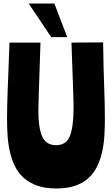

<svg xmlns="http://www.w3.org/2000/svg" viewBox="-20 -1060 637 1091"><path d="M566 -819Q568 -673 572 -566.5Q576 -460 576 -385Q576 -336 573 -287.5Q570 -239 560 -195Q550 -151 531.5 -113.5Q513 -76 482.5 -48Q452 -20 407 -4.5Q362 11 300 11Q236 11 190.5 -5.5Q145 -22 114 -50Q83 -78 64.5 -116.5Q46 -155 36 -199Q26 -243 23 -290Q20 -337 20 -384Q20 -421 21 -463Q22 -505 24 -557Q26 -609 28.5 -673Q31 -737 34 -818H210Q207 -728 205 -665.5Q203 -603 201.5 -561Q200 -519 199.5 -494.5Q199 -470 198.5 -457Q198 -444 198 -438.5Q198 -433 198 -430Q198 -333 220 -284Q242 -235 299 -235Q357 -235 377.5 -288Q398 -341 398 -449Q398 -454 398 -460.5Q398 -467 397.5 -481Q397 -495 396.5 -518.5Q396 -542 394.5 -581.5Q393 -621 391 -678.5Q389 -736 386 -818ZM362 -849H271L143 -1040H289Z"/></svg>

Font: Ranchers
Style: Regular
Weight: 400
Designer: Pablo Impallari, Brenda Gallo
Foundry: Pablo Impallari, Brenda Gallo
Version: Version 1.000; ttfautohint (v0.8) -G 200 -r 50